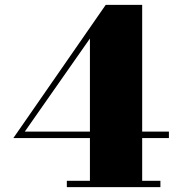

<svg xmlns="http://www.w3.org/2000/svg" viewBox="-20 -770 724 790"><path d="M255 0V-26H350V-611.5L82 -228.5H675V-202H35L415 -750H565V-26H640V0Z"/></svg>

Font: Bodoni Moda 9pt Black
Style: Regular
Weight: 900
Designer: Owen Earl
Foundry: indestructible type
Version: Version 2.005